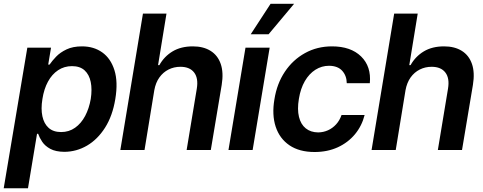

<svg xmlns="http://www.w3.org/2000/svg" viewBox="-52 -800 2577 1024"><path d="M-32.2 204.1 93.8 -545.9H220.2L205.1 -455.6H212.4Q225.6 -475.1 247.3 -497.8Q269 -520.5 303 -536.6Q336.9 -552.7 385.3 -552.7Q448.2 -552.7 493.4 -520.5Q538.6 -488.3 558.3 -425.8Q578.1 -363.3 563 -272Q548.3 -182.1 508.3 -119.1Q468.3 -56.2 412.1 -23.4Q356 9.3 291.5 9.8Q244.6 9.3 216.3 -6.1Q188 -21.5 173.1 -43.9Q158.2 -66.4 151.4 -86.4H145.5L97.2 204.1ZM273.9 -95.7Q315.9 -95.7 348.4 -118.7Q380.9 -141.6 402.1 -181.6Q423.3 -221.7 432.1 -272.5Q439.9 -323.2 431.9 -362.8Q423.8 -402.3 399.2 -424.8Q374.5 -447.3 332 -447.3Q290.5 -447.3 257.8 -425.5Q225.1 -403.8 203.9 -364.7Q182.6 -325.7 174.3 -272.5Q165.5 -219.7 174.1 -179.9Q182.6 -140.1 207.5 -117.9Q232.4 -95.7 273.9 -95.7Z M771 -319.3 718.8 0H589.8L710.4 -727.5H835.9L791 -452.6H797.9Q823.7 -499 868.4 -525.9Q913.1 -552.7 976.6 -552.7Q1032.7 -552.7 1071 -528.8Q1109.4 -504.9 1125.2 -459Q1141.1 -413.1 1130.4 -347.2L1072.3 0H943.4L997.6 -327.1Q1006.8 -382.8 983.4 -413.3Q960 -443.8 910.2 -443.8Q876 -443.8 846.9 -429.2Q817.9 -414.6 798.1 -387Q778.3 -359.4 771 -319.3Z M1166.5 0 1257.3 -545.9H1386.2L1295.4 0ZM1285.2 -617.2 1391.1 -779.8H1516.6L1380.4 -617.2Z M1626 10.7Q1544.4 10.7 1491.7 -25.1Q1439 -61 1418.2 -124.5Q1397.5 -188 1411.6 -270.5Q1424.8 -354 1467.3 -417.5Q1509.8 -481 1574.5 -516.8Q1639.2 -552.7 1718.8 -552.7Q1818.8 -552.7 1873.8 -499Q1928.7 -445.3 1920.4 -356.4H1797.4Q1796.9 -396 1773.2 -422.4Q1749.5 -448.7 1703.1 -449.2Q1663.6 -449.2 1630.1 -428Q1596.7 -406.7 1573.7 -367.2Q1550.8 -327.6 1542 -272.5Q1532.7 -216.8 1542.5 -176.8Q1552.2 -136.7 1578.6 -115.5Q1605 -94.2 1645 -93.8Q1672.9 -94.2 1697.3 -105.2Q1721.7 -116.2 1740.5 -136.7Q1759.3 -157.2 1769.5 -186.5H1892.6Q1877.9 -128.4 1841.1 -84Q1804.2 -39.6 1749.3 -14.4Q1694.3 10.7 1626 10.7Z M2110.8 -319.3 2058.6 0H1929.7L2050.3 -727.5H2175.8L2130.9 -452.6H2137.7Q2163.6 -499 2208.3 -525.9Q2252.9 -552.7 2316.4 -552.7Q2372.6 -552.7 2410.9 -528.8Q2449.2 -504.9 2465.1 -459Q2481 -413.1 2470.2 -347.2L2412.1 0H2283.2L2337.4 -327.1Q2346.7 -382.8 2323.2 -413.3Q2299.8 -443.8 2250 -443.8Q2215.8 -443.8 2186.8 -429.2Q2157.7 -414.6 2137.9 -387Q2118.2 -359.4 2110.8 -319.3Z"/></svg>

Font: Inter Tight SemiBold
Style: Italic
Weight: 600
Italic angle: -9.39999°
Designer: Rasmus Andersson
Foundry: rsms
Version: Version 3.004